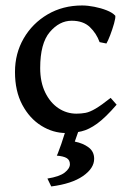

<svg xmlns="http://www.w3.org/2000/svg" viewBox="-20 -463 460 688"><path d="M397.9 -87.9Q357.9 -41.5 328.1 -20Q298.3 1.5 272 7.6Q245.6 13.7 216.8 13.7Q169.9 13.7 127.9 -12.5Q85.9 -38.6 59.8 -87.6Q33.7 -136.7 33.7 -205.1Q33.7 -271.5 64.9 -325.4Q96.2 -379.4 150.6 -411.4Q205.1 -443.4 274.4 -443.4Q294.4 -443.4 318.1 -438.7Q341.8 -434.1 362.3 -426Q382.8 -418 393.1 -406.7Q394.5 -399.4 388.7 -378.7Q382.8 -357.9 374.8 -336.9Q366.7 -315.9 361.3 -307.1L336.9 -312Q325.7 -343.3 302 -366Q278.3 -388.7 236.8 -388.7Q192.9 -388.7 158.4 -348.1Q124 -307.6 124 -219.2Q124 -168.9 141.8 -132.1Q159.7 -95.2 189.2 -75.4Q218.8 -55.7 253.9 -55.7Q271 -55.7 286.4 -58.6Q301.8 -61.5 322.5 -73.7Q343.3 -85.9 376.5 -112.3ZM317.4 106Q317.4 140.1 277.1 168Q236.8 195.8 163.6 205.1L149.9 176.8Q193.4 169.9 211.9 155.3Q230.5 140.6 230.5 125.5Q230.5 110.4 219 103.5Q207.5 96.7 183.6 94.7Q183.6 94.7 187.3 86.4Q190.9 78.1 199.7 52.7Q208.5 27.3 224.6 -23.9L271.5 -22.9L248 44.4Q277.8 50.3 297.6 65.2Q317.4 80.1 317.4 106Z"/></svg>

Font: Namdhinggo Medium
Style: Regular
Weight: 500
Designer: Victor Gaultney
Foundry: SIL International
Version: Version 3.001